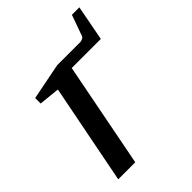

<svg xmlns="http://www.w3.org/2000/svg" viewBox="-175 -664 747 747"><g transform="rotate(-45 198.5 -290.0)"><path d="M397 -580.1 369.1 -434.1H209L124.5 0H30.8L111.8 -413.1L25.9 -421.9V-452.1L176.8 -481.9H305.2Q309.6 -481.9 316.7 -485.4Q323.7 -488.8 325.2 -494.1L356 -580.1Z"/></g></svg>

Font: Charis
Style: Italic
Weight: 400
Italic angle: -11°
Designer: Walt Agee, Miriam Martin, Annie Olsen, Victor Gaultney, Lorna Priest, Alan Ward, Bob Hallissy, Martin Hosken, Sharon Cor
Foundry: SIL Global
Version: Version 7.000